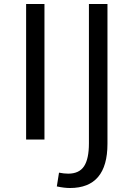

<svg xmlns="http://www.w3.org/2000/svg" viewBox="-20 -700 670 963"><path d="M111 0V-680H203V0ZM331 243Q302 243 265 235L276 166Q301 171 322 171Q377 171 401.5 134Q426 97 426 19V-680H519V21Q519 243 331 243Z"/></svg>

Font: Martel Sans
Style: Regular
Weight: 400
Designer: Dan Reynolds and Mathieu Réguer
Foundry: Dan Reynolds and Mathieu Réguer
Version: Version 1.001;PS 001.001;hotconv 1.0.70;makeotf.lib2.5.58329